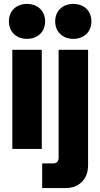

<svg xmlns="http://www.w3.org/2000/svg" viewBox="-20 -761 513 981"><path d="M43 0H193.5V-506.5H43ZM118 -562.5C172 -562.5 210.5 -597.5 210.5 -652C210.5 -706 172 -741 118 -741C64 -741 25.5 -706 25.5 -652C25.5 -597.5 64 -562.5 118 -562.5ZM316 200C384 200 430 154 430 84V-506.5H279.5V44C279.5 64 269.5 74 250 74H195.5V200ZM354.5 -562.5C408.5 -562.5 447 -597.5 447 -652C447 -706 408.5 -741 354.5 -741C300.5 -741 262 -706 262 -652C262 -597.5 300.5 -562.5 354.5 -562.5Z"/></svg>

Font: MCL Standard Bold
Style: Regular
Weight: 700
Designer: Květoslav Bartoš
Foundry: Florian Karsten
Version: Version 1.001;Glyphs 3.2.3 (3260)